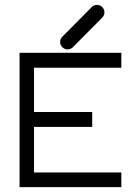

<svg xmlns="http://www.w3.org/2000/svg" viewBox="-20 -814 532 785"><path d="M226 -642Q226 -655 235 -664L355 -785Q364 -794 376 -794Q389 -794 398 -785Q407 -776 407 -763Q407 -751 398 -742L278 -621Q269 -612 256 -612Q244 -612 235 -621Q226 -630 226 -642ZM60 -598H476V-537H119V-356H357V-295H119V-109H476V-49H60Z"/></svg>

Font: IBM 3270 Semi-Condensed
Style: Condensed
Weight: 400
Monospace: yes
Version: Version 2.3.1